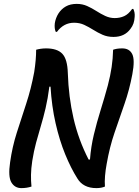

<svg xmlns="http://www.w3.org/2000/svg" viewBox="-20 -958 713 988"><path d="M142 2Q118 10 90 10Q56 10 38.5 -19.5Q21 -49 32 -123Q43 -202 66.5 -275.5Q90 -349 115 -425Q140 -501 156 -587Q161 -619 163.5 -648Q166 -677 166 -702Q176 -705 189.5 -707Q203 -709 217 -709Q275 -709 301 -681Q327 -653 329 -582Q333 -459 358.5 -348.5Q384 -238 436 -137H443Q448 -203 463 -265.5Q478 -328 497.5 -390.5Q517 -453 535 -519Q548 -569 554.5 -613Q561 -657 562 -702Q570 -705 581.5 -707Q593 -709 609 -709Q646 -709 660.5 -679.5Q675 -650 661 -576Q646 -496 620.5 -423Q595 -350 569.5 -275.5Q544 -201 529 -115Q523 -83 520.5 -53Q518 -23 520 2Q502 10 476 10Q408 10 378 -40Q345 -92 315.5 -164Q286 -236 266 -324Q246 -412 240 -512H234Q226 -450 214.5 -401Q203 -352 190 -309Q177 -266 165.5 -223Q154 -180 146 -130Q140 -90 139.5 -58.5Q139 -27 142 2ZM570 -865Q597 -865 619 -875Q641 -885 660 -912H666Q670 -904 672 -894Q674 -884 673 -872Q672 -853 667 -838Q662 -823 651 -809Q621 -768 564 -768Q533 -768 508 -779Q483 -790 460 -804.5Q437 -819 413.5 -830Q390 -841 361 -841Q308 -841 273 -794H267Q259 -811 262 -838Q264 -852 269 -865Q274 -878 281 -889Q296 -912 319 -925Q342 -938 375 -938Q404 -938 428.5 -927Q453 -916 475.5 -901.5Q498 -887 521.5 -876Q545 -865 570 -865Z"/></svg>

Font: Recursive Sn Csl St Med
Style: Italic
Weight: 500
Italic angle: -15°
Version: Version 1.079;hotconv 1.0.112;makeotfexe 2.5.65598; ttfautoh